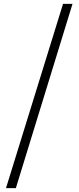

<svg xmlns="http://www.w3.org/2000/svg" viewBox="-20 -798 406 993"><path d="M11 175H62L355 -778H306Z"/></svg>

Font: Noto Serif JP Medium
Style: Regular
Weight: 500
Designer: Ryoko NISHIZUKA 西塚涼子 (kana & ideographs); Frank Grießhammer (Latin, Greek & Cyrillic); Wenlong ZHANG 张文龙 (bopomofo); San
Foundry: Adobe
Version: Version 2.001;hotconv 1.1.0;makeotfexe 2.6.0